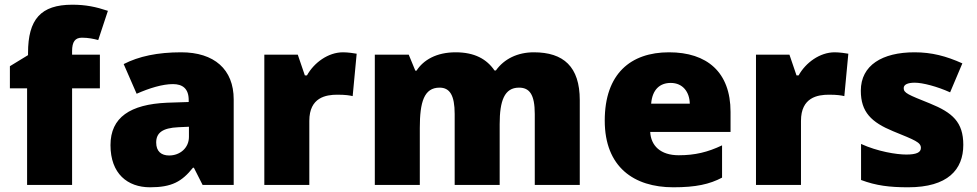

<svg xmlns="http://www.w3.org/2000/svg" viewBox="-20 -785 4149 815"><path d="M404 -410V-553H286V-568C286 -608 299 -625 328 -625C355 -625 378 -620 397 -615L438 -739C387 -756 344 -765 287 -765C153 -765 99 -703 99 -560V-551L22 -504V-410H95V0H286V-410Z M749 -563C649 -563 569 -546 505 -513L560 -387C614 -411 670 -428 714 -428C755 -428 781 -409 781 -360V-352L689 -349C533 -342 449 -287 449 -169C449 -48 521 10 617 10C709 10 752 -14 799 -73H803L840 0H972V-363C972 -491 889 -563 749 -563ZM738 -245 782 -247V-204C782 -157 744 -125 698 -125C665 -125 643 -142 643 -180C643 -220 668 -242 738 -245Z M1436 -563C1373 -563 1313 -519 1283 -465H1274L1244 -553H1102V0H1293V-272C1293 -372 1364 -383 1412 -383C1447 -383 1464 -380 1477 -377L1494 -557C1483 -559 1457 -563 1436 -563Z M2246 -563C2177 -563 2120 -535 2085 -486H2079C2046 -534 1995 -563 1914 -563C1832 -563 1777 -530 1748 -485H1743L1715 -553H1571V0H1762V-242C1762 -352 1780 -413 1846 -413C1889 -413 1910 -381 1910 -301V0H2101V-258C2101 -357 2121 -413 2183 -413C2227 -413 2250 -385 2250 -301V0H2441V-360C2441 -502 2372 -563 2246 -563Z M2820 -563C2657 -563 2547 -472 2547 -273C2547 -76 2671 10 2838 10C2934 10 2992 -3 3045 -31V-168C2984 -139 2930 -126 2861 -126C2783 -126 2743 -167 2740 -225H3081V-310C3081 -479 2981 -563 2820 -563ZM2827 -433C2879 -433 2907 -394 2908 -345H2744C2749 -406 2782 -433 2827 -433Z M3523 -563C3460 -563 3400 -519 3370 -465H3361L3331 -553H3189V0H3380V-272C3380 -372 3451 -383 3499 -383C3534 -383 3551 -380 3564 -377L3581 -557C3570 -559 3544 -563 3523 -563Z M4069 -170C4069 -267 4023 -307 3927 -346C3835 -383 3816 -390 3816 -411C3816 -426 3833 -434 3863 -434C3896 -434 3958 -418 4013 -393L4065 -516C3996 -547 3935 -563 3862 -563C3725 -563 3634 -508 3634 -400C3634 -309 3679 -266 3771 -228C3864 -190 3889 -181 3889 -157C3889 -138 3870 -129 3827 -129C3785 -129 3705 -142 3635 -174V-21C3699 3 3756 10 3835 10C4003 10 4069 -65 4069 -170Z"/></svg>

Font: Noto Sans Gujarati Black
Style: Regular
Weight: 900
Designer: Jelle Bosma - Monotype Design Team, Universal Thirst
Foundry: Monotype Imaging Inc.
Version: Version 2.106